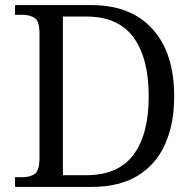

<svg xmlns="http://www.w3.org/2000/svg" viewBox="-20 -734 761 754"><path d="M39 0V-38H66Q98 -38 116.5 -51Q135 -64 135 -113V-604Q135 -651 116 -663.5Q97 -676 66 -676H39V-714H339Q494 -714 579 -620Q664 -526 664 -356Q664 -247 628 -167Q592 -87 520 -43.5Q448 0 340 0ZM319 -46Q444 -46 504 -126Q564 -206 564 -356Q564 -506 504 -587.5Q444 -669 320 -669H227V-46Z"/></svg>

Font: Noto Serif Hentaigana
Style: Regular
Weight: 400
Designer: Kazuhiro Yamada
Foundry: nipponia
Version: Version 1.000; ttfautohint (v1.8.4.7-5d5b)